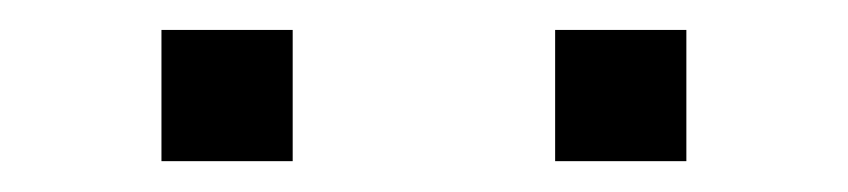

<svg xmlns="http://www.w3.org/2000/svg" viewBox="-20 -801 561 127"><path d="M173.6 -694.4H86.8V-781.2H173.6ZM434 -694.4H347.2V-781.2H434Z"/></svg>

Font: 8-bit Operator+
Style: Regular
Weight: 400
Designer: GrandChaos9000
Foundry: Grand Chaos Productions
Version: Version 1.2.0 - April 24, 2014